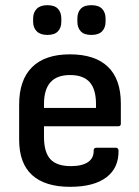

<svg xmlns="http://www.w3.org/2000/svg" viewBox="-20 -711 539 742"><path d="M251 11Q154 11 104 -34.5Q54 -80 54 -171V-307Q54 -402 104 -451.5Q154 -501 250 -501Q347 -501 397 -453Q447 -405 447 -311V-233Q447 -223 437 -223H150V-182Q150 -123 174.5 -96Q199 -69 254 -69Q297 -69 320 -84.5Q343 -100 342 -130Q342 -140 353 -140H428Q436 -140 438 -131Q440 -63 391.5 -26Q343 11 251 11ZM150 -294H351V-309Q351 -366 326.5 -393.5Q302 -421 251 -421Q200 -421 175 -393Q150 -365 150 -309ZM163 -576Q136 -576 122 -590Q108 -604 108 -627V-639Q108 -663 122 -677Q136 -691 163 -691Q191 -691 204 -677Q217 -663 217 -639V-627Q217 -604 204 -590Q191 -576 163 -576ZM333 -576Q305 -576 292 -590Q279 -604 279 -627V-639Q279 -663 292 -677Q305 -691 333 -691Q361 -691 374.5 -677Q388 -663 388 -639V-627Q388 -604 374.5 -590Q361 -576 333 -576Z"/></svg>

Font: Sofia Sans Semi Condensed SemiBold
Style: Regular
Weight: 600
Designer: Botio Nikoltchev, Ani Petrova
Foundry: lettersoup
Version: Version 4.100